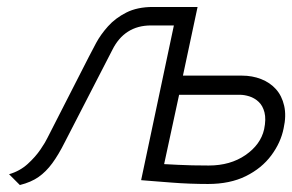

<svg xmlns="http://www.w3.org/2000/svg" viewBox="-20 -520 838 551"><path d="M674 -303H505L547 -500H419Q374 -500 342.5 -484Q311 -468 290 -444.5Q269 -421 256 -397Q243 -373 235 -357L116 -124Q111 -113 96.5 -91.5Q82 -70 59.5 -49.5Q37 -29 6 -20L37 11Q69 3 90.5 -12Q112 -27 130 -51.5Q148 -76 166 -112L303 -378Q311 -394 322 -407Q333 -420 347 -429Q361 -438 377.5 -442.5Q394 -447 414 -447H479L385 -3Q385 -3 396.5 -2Q408 -1 428 0.5Q448 2 473 4Q498 6 525 7Q552 8 577 8Q640 8 685.5 -14.5Q731 -37 758.5 -74Q786 -111 794 -152Q802 -188 795.5 -216.5Q789 -245 772 -264Q755 -283 729.5 -293Q704 -303 674 -303ZM579 -45Q555 -45 532 -45.5Q509 -46 490.5 -47Q472 -48 461.5 -48.5Q451 -49 451 -49L494 -248H668Q681 -248 695.5 -243.5Q710 -239 722 -228Q734 -217 739 -197.5Q744 -178 738 -149Q728 -105 684.5 -75Q641 -45 579 -45Z"/></svg>

Font: Advent Pro
Style: Italic
Weight: 400
Italic angle: -12°
Designer: VivaRado, Andreas Kalpakidis
Foundry: VivaRado, Andreas Kalpakidis
Version: Version 3.000